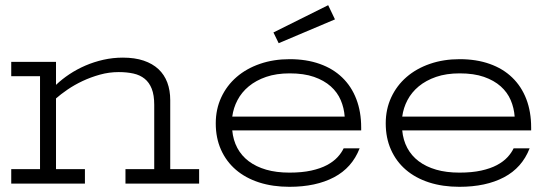

<svg xmlns="http://www.w3.org/2000/svg" viewBox="-20 -701 2094 733"><path d="M22.9 -464.8H193.8V-377Q216.8 -398.9 245.1 -417.7Q273.4 -436.5 306.2 -450.7Q338.9 -464.8 375 -472.9Q411.1 -481 449.2 -481Q494.6 -481 528.6 -469.5Q562.5 -458 585 -437Q607.4 -416 618.7 -386Q629.9 -356 629.9 -318.8V-55.2H740.2V0H459V-55.2H568.8V-300.8Q568.8 -337.9 559.3 -362.1Q549.8 -386.2 532.2 -400.4Q514.6 -414.6 489.5 -420.2Q464.4 -425.8 433.1 -425.8Q396.5 -425.8 361.3 -416Q326.2 -406.2 295.2 -391.6Q264.2 -377 238 -359.1Q211.9 -341.3 193.8 -325.2V-55.2H304.2V0H22.9V-55.2H132.8V-410.2H22.9Z M1295.9 -255.9Q1293.5 -289.1 1280.8 -318.8Q1268.1 -348.6 1242.7 -371.3Q1217.3 -394 1178.7 -407.5Q1140.1 -420.9 1085.9 -420.9Q1035.2 -420.9 996.1 -407.5Q957 -394 929.7 -371.3Q902.3 -348.6 886.7 -318.8Q871.1 -289.1 866.7 -255.9ZM1085 12.2Q1021 12.2 969 -4.6Q917 -21.5 880.4 -53Q843.8 -84.5 823.7 -129.4Q803.7 -174.3 803.7 -230Q803.7 -284.2 824.7 -329.3Q845.7 -374.5 883.3 -407Q920.9 -439.5 972.7 -457.3Q1024.4 -475.1 1085.9 -475.1Q1149.9 -475.1 1200.7 -457Q1251.5 -439 1286.6 -405Q1321.8 -371.1 1340.3 -322.8Q1358.9 -274.4 1358.9 -213.9V-203.1H866.7Q870.1 -166 886 -136.2Q901.9 -106.4 929.7 -85.4Q957.5 -64.5 996.3 -53.2Q1035.2 -42 1085 -42Q1132.8 -42 1168.2 -49.8Q1203.6 -57.6 1228.3 -70.8Q1252.9 -84 1268.3 -100.6Q1283.7 -117.2 1292 -134.8H1353Q1324.2 -60.5 1255.1 -24.2Q1186 12.2 1085 12.2ZM1258.8 -627 1043.9 -536.1 1023.9 -577.1 1232.9 -681.2Z M1944.8 -255.9Q1942.4 -289.1 1929.7 -318.8Q1917 -348.6 1891.6 -371.3Q1866.2 -394 1827.6 -407.5Q1789.1 -420.9 1734.9 -420.9Q1684.1 -420.9 1645 -407.5Q1606 -394 1578.6 -371.3Q1551.3 -348.6 1535.6 -318.8Q1520 -289.1 1515.6 -255.9ZM1733.9 12.2Q1669.9 12.2 1617.9 -4.6Q1565.9 -21.5 1529.3 -53Q1492.7 -84.5 1472.7 -129.4Q1452.6 -174.3 1452.6 -230Q1452.6 -284.2 1473.6 -329.3Q1494.6 -374.5 1532.2 -407Q1569.8 -439.5 1621.6 -457.3Q1673.3 -475.1 1734.9 -475.1Q1798.8 -475.1 1849.6 -457Q1900.4 -439 1935.5 -405Q1970.7 -371.1 1989.3 -322.8Q2007.8 -274.4 2007.8 -213.9V-203.1H1515.6Q1519 -166 1534.9 -136.2Q1550.8 -106.4 1578.6 -85.4Q1606.4 -64.5 1645.3 -53.2Q1684.1 -42 1733.9 -42Q1781.7 -42 1817.1 -49.8Q1852.5 -57.6 1877.2 -70.8Q1901.9 -84 1917.2 -100.6Q1932.6 -117.2 1940.9 -134.8H2002Q1973.1 -60.5 1904.1 -24.2Q1835 12.2 1733.9 12.2Z"/></svg>

Font: Stint Ultra Expanded
Style: Regular
Weight: 400
Width: 7
Designer: Astigmatic (AOETI)
Foundry: Astigmatic (AOETI)
Version: Version 1.000